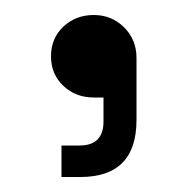

<svg xmlns="http://www.w3.org/2000/svg" viewBox="-20 -734 250 256"><path d="M62 -498V-540H86Q118 -540 118 -572V-604H105Q81 -604 64.5 -619.5Q48 -635 48 -659Q48 -683 64.5 -698.5Q81 -714 105 -714Q129 -714 145.5 -697.5Q162 -681 162 -657V-574Q162 -498 87 -498Z"/></svg>

Font: Space Grotesk Frontify Light
Style: Regular
Weight: 300
Designer: Florian Karsten
Version: Version 2.000